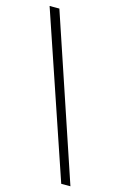

<svg xmlns="http://www.w3.org/2000/svg" viewBox="-111 -744 505 807"><g transform="rotate(15 141.0 -340.5)"><path d="M241.7 14.6 1 -694.8H43.5L281.7 14.6Z"/></g></svg>

Font: Doulos SIL Am
Style: Regular
Weight: 400
Designer: Walt Agee, Victor Gaultney, Peter Martin, Debbi Hosken, Becca Hirsbrunner
Foundry: SIL International
Version: Version 5.000